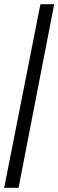

<svg xmlns="http://www.w3.org/2000/svg" viewBox="-20 -780 280 921"><path d="M0 121 174 -760H240L69 121Z"/></svg>

Font: Noto Serif ExtraCondensed Black
Style: Regular
Weight: 900
Width: 2
Designer: Monotype Design Team
Foundry: Monotype Imaging Inc.
Version: Version 2.015; ttfautohint (v1.8.4.7-5d5b)